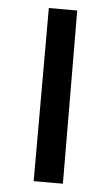

<svg xmlns="http://www.w3.org/2000/svg" viewBox="-50 -692 422 727"><g transform="rotate(5 161.5 -329.0)"><path d="M106 0V-658H214L217 0Z"/></g></svg>

Font: EauTest Semibold
Style: Regular
Weight: 600
Designer: Christian Thalmann (Catharsis Fonts)
Version: Version 0.001;PS 000.001;hotconv 1.0.88;makeotf.lib2.5.64775